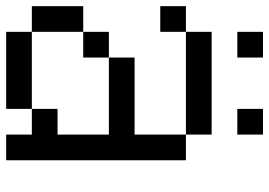

<svg xmlns="http://www.w3.org/2000/svg" viewBox="-145 -728 873 623"><g transform="rotate(90 291.5 -416.5)"><path d="M0 -83.3V-250H83.3V-83.3ZM0 -500V-583.3H83.3V-500ZM166.7 -333.3V-416.7H416.7V-583.3H500V0H416.7V-83.3H333.3V-166.7H416.7V-333.3ZM166.7 -250H83.3V-333.3H166.7ZM166.7 -833.3V-750H83.3V-833.3ZM333.3 -83.3V0H83.3V-83.3ZM333.3 -750V-833.3H416.7V-750ZM83.3 -583.3V-666.7H416.7V-583.3Z"/></g></svg>

Font: Galmuri11 Regular
Style: Regular
Weight: 400
Designer: Minseo Lee (Quiple)
Version: Version 2.356;hotconv 1.1.0;makeotfexe 2.6.0 DEVELOPMENT